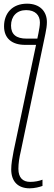

<svg xmlns="http://www.w3.org/2000/svg" viewBox="-20 -784 294 1044"><path d="M141 240C168 240 195 233 211 227V193C193 200 170 205 144 205C105 205 80 183 80 134C80 105 85 72 93 39L227 -601C232 -625 235 -645 235 -664C235 -722 197 -764 127 -764C46 -764 2 -711 2 -641C2 -576 44 -540 117 -540H176L54 38C47 74 41 108 41 137C41 205 80 240 141 240ZM125 -574C68 -574 40 -597 40 -645C40 -695 71 -729 122 -729C172 -729 197 -701 197 -662C197 -644 193 -624 189 -603L183 -574Z"/></svg>

Font: Noto Sans ExtraLight
Style: Italic
Weight: 200
Italic angle: -12°
Designer: Monotype Design Team
Foundry: Monotype Imaging Inc.
Version: Version 2.013